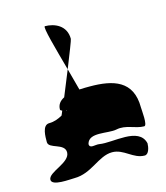

<svg xmlns="http://www.w3.org/2000/svg" viewBox="-99 -759 685 792"><g transform="rotate(-15 244.0 -363.0)"><path d="M24 -64C24 -36 102 -45 122 -45C196 -45 240 -108 299 -108C349 -108 377 -60 426 -60C444 -60 450 -90 450 -106C432 -182 313 -144 257 -154C240 -157 214 -144 214 -166C226 -214 303 -186 341 -194C383 -203 417 -177 455 -177C470 -177 462 -244 462 -256C462 -371 380 -394 280 -394C269 -394 253 -394 236 -393C229 -420 220 -453 211 -486C197 -451 182 -414 167 -378C149 -369 137 -355 137 -334C137 -331 140 -329 145 -327C142 -320 140 -314 137 -308C119 -298 101 -291 80 -291C49 -291 50 -240 50 -218C50 -188 120 -196 120 -156C120 -111 24 -97 24 -64ZM161 -322V-324H164C163 -323 162 -323 161 -322ZM166 -682C206 -682 256 -662 256 -604C256 -599 236 -549 211 -486C185 -581 156 -682 166 -682Z"/></g></svg>

Font: Alpina
Style: Regular
Weight: 400
Version: Version 0.9